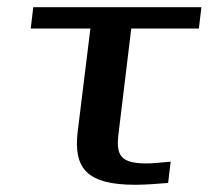

<svg xmlns="http://www.w3.org/2000/svg" viewBox="-20 -504 577 531"><path d="M308 -136 343 -425H530L537 -484H72L65 -425H230L195 -141C182 -36 223 7 354 7C379 7 409 5 445 2L452 -57C423 -54 400 -52 386 -52C313 -52 300 -74 308 -136Z"/></svg>

Font: Gamestation Extended
Style: Italic
Weight: 400
Width: 7
Designer: Jonas Hecksher
Foundry: Jonas Hecksher, Playtypeª, e-types AS
Version: Version 1.003